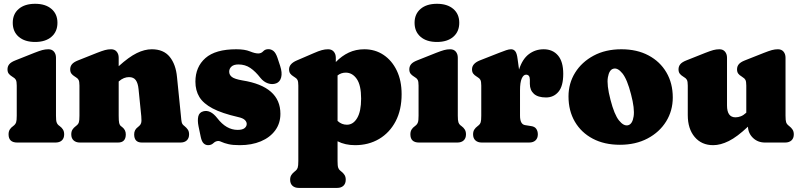

<svg xmlns="http://www.w3.org/2000/svg" viewBox="-20 -732 4114 986"><path d="M160.5 -516.5Q107 -516.5 76.2 -543Q45.5 -569.5 45.5 -615Q45.5 -660 76.2 -686.2Q107 -712.5 160.5 -712.5Q213.5 -712.5 244.2 -686.2Q275 -660 275 -615Q275 -569.5 244.2 -543Q213.5 -516.5 160.5 -516.5ZM267.5 -435.5V-138Q267.5 -113 270.8 -103.8Q274 -94.5 280 -89.5L286.5 -84.5Q297.5 -76.5 303.5 -66.5Q309.5 -56.5 309.5 -42Q309.5 -22 297.8 -11Q286 0 265 0H68.5Q24 0 24 -42Q24 -56.5 30 -66.5Q36 -76.5 47.5 -84.5L53.5 -89.5Q59.5 -94.5 62.8 -103.8Q66 -113 66 -138V-292.5Q66 -313.5 61.5 -321.8Q57 -330 48 -335L42 -339Q30.5 -346 24.5 -354.2Q18.5 -362.5 18.5 -376Q18.5 -391 27.5 -402Q36.5 -413 58 -421.5L156 -460.5Q181.5 -470.5 197 -474.8Q212.5 -479 228.5 -479Q247 -479 257.2 -466.8Q267.5 -454.5 267.5 -435.5Z M589.5 -435.5V-392Q642 -439.5 682.2 -459.2Q722.5 -479 759.5 -479Q820 -479 851.5 -440.2Q883 -401.5 889 -336L909 -138Q911 -113 913.2 -103.8Q915.5 -94.5 921.5 -89.5L927.5 -84.5Q938.5 -75.5 944.8 -66Q951 -56.5 951 -42Q951 -22 939.2 -11Q927.5 0 906.5 0H708.5Q669 0 669 -42Q669 -65 687 -78.5L694 -84.5Q701 -89.5 704.5 -99.5Q708 -109.5 705.5 -135.5L691.5 -274.5Q688.5 -305 677.2 -320.5Q666 -336 642.5 -336Q629.5 -336 616.2 -330.8Q603 -325.5 589.5 -313.5V-138Q589.5 -110.5 592 -100Q594.5 -89.5 601 -84.5L608.5 -78.5Q626 -64.5 626 -42Q626 0 586 0H390.5Q370 0 358 -11Q346 -22 346 -42Q346 -56.5 352 -66.2Q358 -76 369.5 -84.5L375.5 -89.5Q382 -94.5 385 -103.8Q388 -113 388 -138V-292.5Q388 -313.5 383.5 -321.8Q379 -330 370 -335L364 -339Q352.5 -346 346.5 -354.2Q340.5 -362.5 340.5 -376Q340.5 -391 349.5 -402Q358.5 -413 380 -421.5L478 -460.5Q503.5 -470.5 519 -474.8Q534.5 -479 550.5 -479Q569 -479 579.2 -466.8Q589.5 -454.5 589.5 -435.5Z M1200 -65Q1225 -65 1236 -74Q1247 -83 1247 -95.5Q1247 -106.5 1237.2 -116Q1227.5 -125.5 1202.5 -131Q1119.5 -150 1071.8 -175.2Q1024 -200.5 1003.8 -234Q983.5 -267.5 983.5 -312.5Q983.5 -388.5 1035 -433.8Q1086.5 -479 1193.5 -479Q1237 -479 1263.2 -468.2Q1289.5 -457.5 1306 -457.5Q1321.5 -457.5 1331.5 -468.5Q1341.5 -479.5 1358.5 -479.5Q1373 -479.5 1384.8 -469.8Q1396.5 -460 1405 -435L1419 -392.5Q1430 -358.5 1424 -335Q1418 -311.5 1398.5 -304Q1378 -296.5 1356 -304Q1334 -311.5 1317.5 -332Q1292 -365 1265.5 -383Q1239 -401 1204.5 -401Q1180.5 -401 1168.8 -390.2Q1157 -379.5 1157 -364Q1157 -347.5 1170.8 -336.8Q1184.5 -326 1225 -319Q1420 -288 1420 -147.5Q1420 -98.5 1393.2 -62.2Q1366.5 -26 1319.5 -6.2Q1272.5 13.5 1211.5 13.5Q1174.5 13.5 1152.8 8.2Q1131 3 1119.5 -2.5Q1108 -8 1102 -8Q1087.5 -8 1076.2 2.8Q1065 13.5 1049 13.5Q1035.5 13.5 1025.8 4.2Q1016 -5 1011 -28.5L999.5 -83.5Q993.5 -113 998.2 -134Q1003 -155 1024.5 -160.5Q1061 -170 1096 -125Q1142 -65 1200 -65Z M1704.5 -435.5V-413.5Q1735 -445 1771.2 -462Q1807.5 -479 1851 -479Q1906.5 -479 1949.8 -450Q1993 -421 2017.8 -369.2Q2042.5 -317.5 2042.5 -248.5Q2042.5 -168 2011.8 -109.2Q1981 -50.5 1927 -18.5Q1873 13.5 1803.5 13.5Q1752.5 13.5 1713.5 -6.5V95Q1713.5 120 1716.8 129.2Q1720 138.5 1726.5 143.5L1732.5 148.5Q1743.5 157 1749.5 166.8Q1755.5 176.5 1755.5 191Q1755.5 210.5 1743.8 221.8Q1732 233 1711.5 233H1514.5Q1494 233 1482 222Q1470 211 1470 191Q1470 176.5 1476.2 166.8Q1482.5 157 1493.5 148.5L1499.5 143.5Q1505.5 138.5 1508.8 129.2Q1512 120 1512 95V-292.5Q1512 -313.5 1507.5 -321.8Q1503 -330 1494 -335L1488 -339Q1476.5 -346 1470.5 -354.2Q1464.5 -362.5 1464.5 -376Q1464.5 -404.5 1504 -421.5L1591 -459Q1616 -470 1632.5 -474.5Q1649 -479 1665 -479Q1683.5 -479 1694 -466.8Q1704.5 -454.5 1704.5 -435.5ZM1755.5 -359Q1732 -359 1713.5 -344.5V-111Q1725 -100.5 1736.8 -96Q1748.5 -91.5 1761.5 -91.5Q1794 -91.5 1814.2 -125.8Q1834.5 -160 1834.5 -225.5Q1834.5 -294.5 1812 -326.8Q1789.5 -359 1755.5 -359Z M2224 -516.5Q2170.5 -516.5 2139.8 -543Q2109 -569.5 2109 -615Q2109 -660 2139.8 -686.2Q2170.5 -712.5 2224 -712.5Q2277 -712.5 2307.8 -686.2Q2338.5 -660 2338.5 -615Q2338.5 -569.5 2307.8 -543Q2277 -516.5 2224 -516.5ZM2331 -435.5V-138Q2331 -113 2334.2 -103.8Q2337.5 -94.5 2343.5 -89.5L2350 -84.5Q2361 -76.5 2367 -66.5Q2373 -56.5 2373 -42Q2373 -22 2361.2 -11Q2349.5 0 2328.5 0H2132Q2087.5 0 2087.5 -42Q2087.5 -56.5 2093.5 -66.5Q2099.5 -76.5 2111 -84.5L2117 -89.5Q2123 -94.5 2126.2 -103.8Q2129.5 -113 2129.5 -138V-292.5Q2129.5 -313.5 2125 -321.8Q2120.5 -330 2111.5 -335L2105.5 -339Q2094 -346 2088 -354.2Q2082 -362.5 2082 -376Q2082 -391 2091 -402Q2100 -413 2121.5 -421.5L2219.5 -460.5Q2245 -470.5 2260.5 -474.8Q2276 -479 2292 -479Q2310.5 -479 2320.8 -466.8Q2331 -454.5 2331 -435.5Z M2638 -429.5 2645.5 -375Q2662.5 -428.5 2695.8 -453.8Q2729 -479 2772 -479Q2818.5 -479 2845.5 -447.2Q2872.5 -415.5 2872.5 -353Q2872.5 -290 2848 -260.8Q2823.5 -231.5 2784 -231.5Q2742.5 -231.5 2721.8 -250.2Q2701 -269 2701 -301.5V-322.5Q2701 -348.5 2681.5 -348.5Q2668 -348.5 2659.2 -328.5Q2650.5 -308.5 2650.5 -268.5V-138Q2650.5 -93.5 2676.5 -89.5L2707.5 -84.5Q2726 -82 2734 -70.2Q2742 -58.5 2742 -42Q2742 -22.5 2730.2 -11.2Q2718.5 0 2697 0H2454Q2433.5 0 2421.5 -11Q2409.5 -22 2409.5 -42Q2409.5 -56.5 2415.5 -66.2Q2421.5 -76 2433 -84.5L2439 -89.5Q2445.5 -94.5 2448.5 -103.8Q2451.5 -113 2451.5 -138V-292.5Q2451.5 -313.5 2447 -321.8Q2442.5 -330 2433.5 -335L2427.5 -339Q2416 -346 2410 -354.2Q2404 -362.5 2404 -376Q2404 -405.5 2443.5 -421.5L2544 -461Q2565 -469.5 2579.5 -474.2Q2594 -479 2604.5 -479Q2618 -479 2626.2 -468.5Q2634.5 -458 2638 -429.5Z M3171 -479Q3251 -479 3310.2 -447.5Q3369.5 -416 3402.2 -360.2Q3435 -304.5 3435 -231.5Q3435 -163.5 3401 -108.5Q3367 -53.5 3305.8 -21Q3244.5 11.5 3163.5 11.5Q3083.5 11.5 3024.2 -19.8Q2965 -51 2932.2 -107Q2899.5 -163 2899.5 -237Q2899.5 -304 2933.5 -358.8Q2967.5 -413.5 3028.5 -446.2Q3089.5 -479 3171 -479ZM3206 -89Q3228 -95 3234 -134.5Q3240 -174 3220.5 -248Q3201 -324.5 3176.5 -355Q3152 -385.5 3129.5 -379Q3108.5 -373.5 3101.8 -335Q3095 -296.5 3115 -220Q3134.5 -143.5 3159 -113.2Q3183.5 -83 3206 -89Z M3512 -141V-292.5Q3512 -313.5 3507.5 -321.8Q3503 -330 3494 -335L3488 -339Q3476.5 -346 3470.5 -354.2Q3464.5 -362.5 3464.5 -376Q3464.5 -391 3473.5 -402Q3482.5 -413 3504 -421.5L3602 -460.5Q3627.5 -470.5 3643 -474.8Q3658.5 -479 3674.5 -479Q3693 -479 3703.2 -466.8Q3713.5 -454.5 3713.5 -435.5V-190.5Q3713.5 -129.5 3757 -129.5Q3771 -129.5 3784.5 -134.8Q3798 -140 3811.5 -152.5L3812.5 -153.5V-292.5Q3812.5 -313.5 3808 -321.8Q3803.5 -330 3794.5 -335L3789 -339Q3777 -346 3771 -354.2Q3765 -362.5 3765 -376Q3765 -391 3774 -402Q3783 -413 3804.5 -421.5L3903 -460.5Q3928.5 -470.5 3944 -474.8Q3959.5 -479 3975 -479Q3993.5 -479 4003.8 -466.8Q4014 -454.5 4014 -435.5V-138Q4014 -113 4017.2 -103.8Q4020.5 -94.5 4027 -89.5L4033 -84.5Q4044 -76 4050.2 -66.2Q4056.5 -56.5 4056.5 -42Q4056.5 -22 4044.5 -11Q4032.5 0 4012 0H3908.5Q3872 0 3847.2 -23.5Q3822.5 -47 3821 -81.5Q3765.5 -29 3722.8 -7.8Q3680 13.5 3642.5 13.5Q3583 13.5 3547.5 -28.5Q3512 -70.5 3512 -141Z"/></svg>

Font: Fraunces 72pt S100 Black
Style: Regular
Weight: 900
Version: Version 1.000; ttfautohint (v1.8.3)